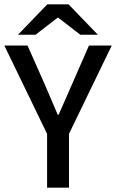

<svg xmlns="http://www.w3.org/2000/svg" viewBox="-23 -865 535 885"><path d="M194 0V-248L-3 -655H104L182 -479Q198 -443 212.5 -408Q227 -373 243 -336H247Q263 -373 279 -408Q295 -443 310 -479L387 -655H492L295 -248V0ZM60 -705 195 -845H293L428 -705H347L246 -783H242L141 -705Z"/></svg>

Font: Mada Medium
Style: Regular
Weight: 500
Designer: Khaled Hosny
Version: Version 1.5